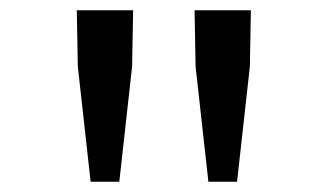

<svg xmlns="http://www.w3.org/2000/svg" viewBox="-20 -707 640 375"><path d="M157 -352 132 -577 130 -687H240L238 -577L213 -352ZM387 -352 362 -577 360 -687H470L468 -577L443 -352Z"/></svg>

Font: TypoPRO Source Code Pro
Style: Regular
Weight: 400
Monospace: yes
Designer: Paul D. Hunt, Teo Tuominen
Foundry: Adobe Systems Incorporated
Version: Version 2.010;PS 1.0;hotconv 1.0.84;makeotf.lib2.5.63406